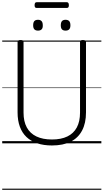

<svg xmlns="http://www.w3.org/2000/svg" viewBox="-20 -1297 937 1737"><path d="M450 19Q375 19 317 -0.5Q259 -20 219.5 -57.5Q180 -95 159.5 -151Q139 -207 139 -280V-916Q139 -926 145.5 -930.5Q152 -935 166 -935Q181 -935 187 -930.5Q193 -926 193 -916V-278Q193 -198 222.5 -144Q252 -90 309.5 -62.5Q367 -35 450 -35Q533 -35 589.5 -62.5Q646 -90 675 -144Q704 -198 704 -278V-916Q704 -926 710 -930.5Q716 -935 730 -935Q758 -935 758 -916V-280Q758 -183 722.5 -116Q687 -49 619 -15Q551 19 450 19ZM324 -1020Q302 -1020 291 -1031.5Q280 -1043 280 -1068Q280 -1094 290.5 -1106Q301 -1118 324 -1118Q345 -1118 356 -1106Q367 -1094 367 -1068Q368 -1043 356.5 -1031.5Q345 -1020 324 -1020ZM573 -1020Q551 -1020 540.5 -1031.5Q530 -1043 530 -1068Q530 -1094 540.5 -1106Q551 -1118 573 -1118Q595 -1118 606 -1106Q617 -1094 617 -1068Q617 -1043 606 -1031.5Q595 -1020 573 -1020ZM312 -1225Q301 -1225 297 -1231.5Q293 -1238 293 -1249Q293 -1262 297 -1269.5Q301 -1277 312 -1277H584Q595 -1277 599 -1269.5Q603 -1262 603 -1249Q603 -1238 599 -1231.5Q595 -1225 584 -1225ZM0 410H897V420H0ZM0 -20H897V0H0ZM0 -505H897V-500H0ZM0 -930H897V-920H0Z"/></svg>

Font: Playwrite DE Grund Guides
Style: Regular
Weight: 400
Designer: Veronika Burian, José Scaglione
Foundry: TypeTogether
Version: Version 1.003